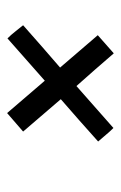

<svg xmlns="http://www.w3.org/2000/svg" viewBox="80 -420 340 540"><g transform="rotate(-90 250.0 -150.0)"><path d="M370 0Q347 -27 324 -53Q301 -79 278 -105Q249 -79 219 -53Q189 -27 160 -1Q150 -11 140.5 -22.5Q131 -34 122 -44Q152 -71 181.5 -97Q211 -123 241 -149L150 -255L202 -300L293 -194Q323 -221 352.5 -246.5Q382 -272 412 -299Q422 -289 431 -277.5Q440 -266 449 -255Q420 -229 390 -203Q360 -177 330 -151Q353 -124 375.5 -98Q398 -72 421 -45Z"/></g></svg>

Font: Josefin Slab SemiBold
Style: Italic
Weight: 600
Italic angle: -12°
Designer: Santiago Orozco
Foundry: Typemade
Version: Version 2.000